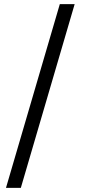

<svg xmlns="http://www.w3.org/2000/svg" viewBox="-20 -760 423 931"><path d="M9 151 270 -740H342L81 151Z"/></svg>

Font: IBM Plex Sans Hebrew
Style: Regular
Weight: 400
Designer: Mike Abbink, Paul van der Laan, Pieter van Rosmalen, Yanek Iontef
Foundry: Bold Monday
Version: Version 1.2